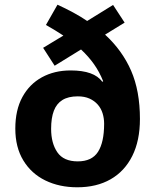

<svg xmlns="http://www.w3.org/2000/svg" viewBox="-20 -785 659 815"><path d="M224 -765Q259 -749 290.5 -732Q322 -715 350 -696L460 -764L509 -689L426 -638Q499 -571 536.5 -485Q574 -399 574 -280Q574 -188 541.5 -123Q509 -58 449.5 -24Q390 10 308 10Q232 10 172.5 -19Q113 -48 79 -104Q45 -160 45 -239Q45 -318 75 -373Q105 -428 158 -457Q211 -486 280 -486Q330 -486 363.5 -474Q397 -462 414 -438L418 -440Q402 -480 379 -512.5Q356 -545 324 -575L212 -506L163 -582L249 -634Q232 -645 213.5 -656.5Q195 -668 175 -679ZM310 -376Q270 -376 245 -360.5Q220 -345 208.5 -314.5Q197 -284 197 -238Q197 -177 223.5 -138.5Q250 -100 310 -100Q370 -100 396 -140.5Q422 -181 422 -260Q422 -283 415.5 -304Q409 -325 395 -341Q381 -357 360 -366.5Q339 -376 310 -376Z"/></svg>

Font: Noto Sans Thaana
Style: Regular
Weight: 400
Designer: Monotype Design Team
Foundry: Monotype Imaging Inc.
Version: Version 2.001